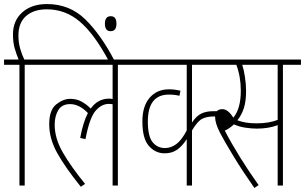

<svg xmlns="http://www.w3.org/2000/svg" viewBox="-20 -916 1506 948"><path d="M102 -596H191V-622H100Q89 -644 80 -674.5Q71 -705 71 -741Q71 -804 109 -837Q147 -870 211 -870Q303 -870 374.5 -809Q446 -748 517 -615H546Q479 -744 401.5 -820Q324 -896 212 -896Q136 -896 90 -855Q44 -814 44 -746Q44 -706 53 -675.5Q62 -645 72 -622H0V-596H76V0H102ZM526 -762Q555 -762 555 -799Q555 -836 527 -836Q498 -836 498 -799Q498 -762 526 -762Z M400 -8Q330 -94 290 -163.5Q250 -233 250 -300Q250 -343 268 -372.5Q286 -402 326 -402Q371 -402 414 -358Q390 -312 376 -235L402 -229Q422 -334 451.5 -368.5Q481 -403 518 -403Q528 -403 536 -401V0H562V-596H651V-622H179V-596H536V-427Q528 -429 519 -429Q463 -429 428 -380Q407 -401 382.5 -414.5Q358 -428 327 -428Q292 -428 257.5 -400.5Q223 -373 223 -303Q223 -231 263 -159.5Q303 -88 379 6Z M1038 -341H1073V-367H1033Q998 -367 973.5 -355Q949 -343 928 -311V-596H1049V-622H639V-596H902V-272Q877 -224 850.5 -204.5Q824 -185 795 -185Q757 -185 733.5 -214Q710 -243 710 -316Q710 -449 814 -449Q842 -449 866 -443L871 -468Q843 -475 814 -475Q755 -475 719 -433.5Q683 -392 683 -316Q683 -232 715 -195.5Q747 -159 793 -159Q830 -159 855.5 -177.5Q881 -196 902 -229V0H928V-272Q955 -317 977.5 -329Q1000 -341 1038 -341Z M1247 -307Q1216 -307 1193.5 -311Q1171 -315 1152 -322Q1173 -348 1184 -382Q1195 -416 1195 -467Q1195 -500 1189.5 -536Q1184 -572 1176 -596H1351V-324Q1307 -307 1247 -307ZM1257 -2Q1211 -66 1166.5 -137.5Q1122 -209 1090 -271Q1114 -282 1135 -302Q1161 -290 1192 -285.5Q1223 -281 1248 -281Q1306 -281 1351 -298V0H1377V-596H1466V-622H1000V-596H1147Q1169 -537 1169 -468Q1169 -379 1132 -335Q1106 -377 1078 -377Q1042 -377 1042 -339Q1042 -308 1066 -261Q1090 -215 1134.5 -142Q1179 -69 1236 12Z"/></svg>

Font: Noto Sans Devanagari Extra Condensed Thin
Style: Regular
Weight: 250
Width: 2
Designer: Monotype Design Team
Foundry: Monotype Imaging Inc.
Version: 1.000